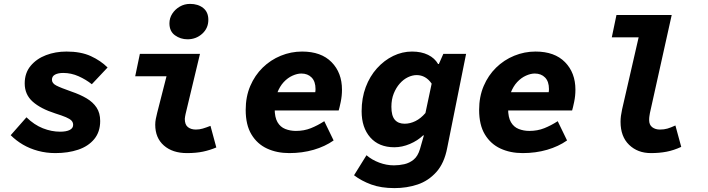

<svg xmlns="http://www.w3.org/2000/svg" viewBox="-20 -775 3640 987"><path d="M265 12Q218 12 175.5 0.5Q133 -11 98 -31.5Q63 -52 35 -80L116 -172Q156 -133 200.5 -115.5Q245 -98 289 -98Q321 -98 338.5 -107Q356 -116 356 -133Q356 -146 347.5 -155Q339 -164 319 -172.5Q299 -181 264 -192Q189 -216 148 -252.5Q107 -289 107 -346Q107 -400 137.5 -436.5Q168 -473 216.5 -491.5Q265 -510 322 -510Q396 -510 447 -486.5Q498 -463 533 -428L452 -342Q422 -366 384 -383Q346 -400 305 -400Q279 -400 263 -391.5Q247 -383 247 -365Q247 -347 269 -335.5Q291 -324 348 -304Q392 -289 425 -269.5Q458 -250 476.5 -222Q495 -194 495 -153Q495 -97 464.5 -60Q434 -23 382 -5.5Q330 12 265 12Z M941 12Q867 12 822.5 -27Q778 -66 778 -134Q778 -149 781 -164Q784 -179 788 -195L836 -383H675L699 -498H1008L934 -189Q933 -182 931.5 -176Q930 -170 930 -164Q930 -134 946 -121.5Q962 -109 987 -109Q1005 -109 1022 -114Q1039 -119 1062 -128L1092 -17Q1059 -3 1023.5 4.5Q988 12 941 12ZM944 -573Q908 -573 879.5 -593.5Q851 -614 851 -655Q851 -682 865.5 -704.5Q880 -727 904 -741Q928 -755 957 -755Q998 -755 1024.5 -734Q1051 -713 1051 -673Q1051 -630 1019.5 -601.5Q988 -573 944 -573Z M1467 12Q1403 12 1352.5 -11.5Q1302 -35 1272.5 -84Q1243 -133 1243 -210Q1243 -278 1266.5 -333Q1290 -388 1330.5 -427.5Q1371 -467 1423.5 -488.5Q1476 -510 1533 -510Q1631 -510 1684.5 -455.5Q1738 -401 1738 -314Q1738 -282 1731.5 -251Q1725 -220 1721 -207H1354L1370 -301H1637L1596 -279Q1598 -288 1600 -297.5Q1602 -307 1602 -317Q1602 -356 1582 -376.5Q1562 -397 1529 -397Q1508 -397 1483.5 -386Q1459 -375 1438.5 -353Q1418 -331 1405 -297Q1392 -263 1392 -216Q1392 -172 1406.5 -147Q1421 -122 1446.5 -112Q1472 -102 1501 -102Q1543 -102 1578 -116Q1613 -130 1647 -152L1695 -53Q1651 -22 1592.5 -5Q1534 12 1467 12Z M2008 192Q1939 192 1888.5 173.5Q1838 155 1800 126L1864 23Q1892 47 1929.5 61Q1967 75 2005 75Q2032 75 2058.5 69Q2085 63 2106.5 45.5Q2128 28 2139 -9L2159 -79H2155Q2127 -52 2087 -35Q2047 -18 2007 -18Q1928 -18 1883.5 -68.5Q1839 -119 1839 -203Q1839 -271 1860 -327Q1881 -383 1918 -424Q1955 -465 2001.5 -487.5Q2048 -510 2098 -510Q2146 -510 2180.5 -493Q2215 -476 2232 -446H2236L2259 -498H2376L2279 -15Q2264 64 2223 109.5Q2182 155 2126.5 173.5Q2071 192 2008 192ZM2060 -139Q2088 -139 2115.5 -152.5Q2143 -166 2167 -194L2199 -345Q2184 -367 2164.5 -378Q2145 -389 2122 -389Q2100 -389 2077 -378Q2054 -367 2035 -345.5Q2016 -324 2004 -294Q1992 -264 1992 -226Q1992 -180 2009.5 -159.5Q2027 -139 2060 -139Z M2667 12Q2603 12 2552.5 -11.5Q2502 -35 2472.5 -84Q2443 -133 2443 -210Q2443 -278 2466.5 -333Q2490 -388 2530.5 -427.5Q2571 -467 2623.5 -488.5Q2676 -510 2733 -510Q2831 -510 2884.5 -455.5Q2938 -401 2938 -314Q2938 -282 2931.5 -251Q2925 -220 2921 -207H2554L2570 -301H2837L2796 -279Q2798 -288 2800 -297.5Q2802 -307 2802 -317Q2802 -356 2782 -376.5Q2762 -397 2729 -397Q2708 -397 2683.5 -386Q2659 -375 2638.5 -353Q2618 -331 2605 -297Q2592 -263 2592 -216Q2592 -172 2606.5 -147Q2621 -122 2646.5 -112Q2672 -102 2701 -102Q2743 -102 2778 -116Q2813 -130 2847 -152L2895 -53Q2851 -22 2792.5 -5Q2734 12 2667 12Z M3326 12Q3258 12 3214 -30.5Q3170 -73 3170 -149Q3170 -164 3172 -179.5Q3174 -195 3178 -213L3263 -583H3125L3149 -698H3433L3321 -194Q3320 -187 3318.5 -178.5Q3317 -170 3317 -158Q3317 -133 3333 -121Q3349 -109 3372 -109Q3394 -109 3411 -114Q3428 -119 3452 -130L3482 -20Q3443 -2 3406 5Q3369 12 3326 12Z"/></svg>

Font: Source Code Pro ExtraLight ExtraBold
Style: Italic
Weight: 800
Italic angle: -11°
Monospace: yes
Version: Version 1.016;hotconv 1.0.116;makeotfexe 2.5.65601